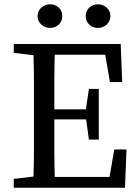

<svg xmlns="http://www.w3.org/2000/svg" viewBox="-20 -874 643 894"><path d="M138 -310V-359Q138 -424 138 -488Q138 -552 136 -617L44 -628V-669H542L549 -492H492L470 -619H235Q233 -555 233 -491Q233 -427 233 -365H380L394 -460H440V-224H394L381 -318H233Q233 -243 233 -178Q233 -113 235 -50H490L512 -178H569L562 0H44V-41L136 -52Q138 -115 138 -179.5Q138 -244 138 -310ZM213 -744Q190 -744 172.5 -759.5Q155 -775 155 -799Q155 -823 172.5 -838.5Q190 -854 213 -854Q237 -854 253.5 -838.5Q270 -823 270 -799Q270 -775 253.5 -759.5Q237 -744 213 -744ZM436 -744Q412 -744 395.5 -759.5Q379 -775 379 -799Q379 -823 395.5 -838.5Q412 -854 436 -854Q459 -854 476.5 -838.5Q494 -823 494 -799Q494 -775 476.5 -759.5Q459 -744 436 -744Z"/></svg>

Font: Source Serif Pro
Style: Regular
Weight: 400
Designer: Frank Grießhammer
Foundry: Adobe Systems Incorporated
Version: Version 2.000;PS 1.000;hotconv 16.6.51;makeotf.lib2.5.65220